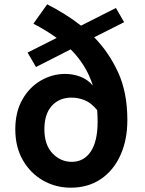

<svg xmlns="http://www.w3.org/2000/svg" viewBox="-20 -857 671 891"><path d="M186 -257Q186 -185 223.5 -145.5Q261 -106 313 -106Q369 -106 401 -153.5Q433 -201 433 -292Q433 -306 432.5 -319.5Q432 -333 431 -346Q403 -380 373 -392Q343 -404 312 -404Q255 -404 220.5 -366Q186 -328 186 -257ZM308 14Q239 14 180.5 -19Q122 -52 86.5 -113Q51 -174 51 -257Q51 -337 83.5 -394.5Q116 -452 169 -483Q222 -514 283 -514Q318 -514 352 -501.5Q386 -489 411 -460Q395 -510 369 -551.5Q343 -593 308 -628L147 -546L108 -613L243 -681Q195 -716 135 -747L199 -837Q240 -816 279.5 -791.5Q319 -767 356 -738L518 -820L556 -754L417 -684Q485 -615 528 -521.5Q571 -428 571 -300Q571 -208 539 -137Q507 -66 448 -26Q389 14 308 14Z"/></svg>

Font: Chiron Sans HK TT
Style: Bold
Weight: 700
Designer: Ryoko NISHIZUKA 西塚涼子 (kana, bopomofo & ideographs); Paul D. Hunt (Latin, Greek & Cyrillic); Sandoll Communications 산돌커뮤니
Foundry: Adobe
Version: Version 2.022;hotconv 1.0.109;makeotfexe 2.5.65596